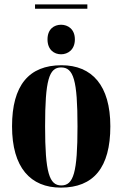

<svg xmlns="http://www.w3.org/2000/svg" viewBox="-20 -847 559 877"><path d="M140 -807H379V-827H140ZM259 -599C290 -599 322 -620 322 -667C322 -714 290 -734 259 -734C227 -734 197 -714 197 -667C197 -620 227 -599 259 -599ZM258 10C407 10 484 -81 484 -270C484 -457 400 -549 261 -549C112 -549 35 -457 35 -270C35 -82 119 10 258 10ZM260 0C205 0 186 -59 186 -270C186 -481 204 -539 259 -539C316 -539 334 -481 334 -270C334 -59 316 0 260 0Z"/></svg>

Font: Noto Serif Display ExtraCondensed ExtraBold
Style: Regular
Weight: 800
Width: 2
Designer: Monotype Design Team
Foundry: Monotype Imaging Inc.
Version: Version 2.009